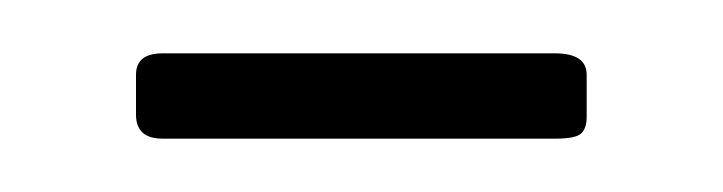

<svg xmlns="http://www.w3.org/2000/svg" viewBox="-20 -228 271 72"><path d="M200 -200V-184Q200 -180 198 -178Q196 -176 188 -176H41Q31 -176 31 -185V-200Q31 -208 41 -208H188Q200 -208 200 -200Z"/></svg>

Font: Chathura Thin
Style: Regular
Weight: 250
Designer: Appaji Ambarisha Darbha
Foundry: Aditya Fonts
Version: Version 1.002 2016